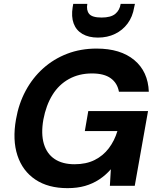

<svg xmlns="http://www.w3.org/2000/svg" viewBox="-20 -964 827 996"><path d="M330 12Q230 12 163.5 -32.5Q97 -77 70.5 -157.5Q44 -238 63 -345Q77 -426 113 -493Q149 -560 203.5 -609Q258 -658 328 -685Q398 -712 481 -712Q605 -712 676.5 -652.5Q748 -593 752 -488H597Q589 -533 554.5 -558Q520 -583 457 -583Q390 -583 337.5 -554Q285 -525 252 -471.5Q219 -418 205 -344Q192 -270 207.5 -218Q223 -166 263.5 -139Q304 -112 367 -112Q427 -112 471 -134Q515 -156 544.5 -195Q574 -234 589 -284H420L438 -388H748L679 0H550L555 -86Q528 -55 494.5 -33Q461 -11 421 0.5Q381 12 330 12ZM488 -769Q440 -769 407.5 -788Q375 -807 362 -842.5Q349 -878 357 -927L360 -944H433Q427 -911 442.5 -892Q458 -873 507 -873Q555 -873 578 -892Q601 -911 606 -944H680L676 -926Q668 -877 642 -842Q616 -807 576.5 -788Q537 -769 488 -769Z"/></svg>

Font: DM Sans 9pt ExtraBold
Style: Italic
Weight: 800
Italic angle: -10°
Version: Version 4.004;gftools[0.9.30]